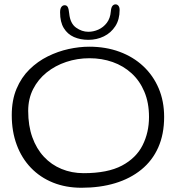

<svg xmlns="http://www.w3.org/2000/svg" viewBox="-20 -811 808 882"><path d="M354.5 51.5Q282.5 51.5 223.5 27.8Q164.5 4 122 -40.2Q79.5 -84.5 56.8 -145.8Q34 -207 34 -282Q34 -351 56 -403.2Q78 -455.5 115.5 -492.2Q153 -529 199.5 -552Q246 -575 295.2 -585.8Q344.5 -596.5 390 -596.5Q466 -596.5 529 -573.2Q592 -550 638 -507Q684 -464 709 -405Q734 -346 734 -274Q734 -194.5 707 -133.8Q680 -73 629.2 -31.8Q578.5 9.5 509 30.5Q439.5 51.5 354.5 51.5ZM364.5 -15.5Q474.5 -15.5 540 -50.2Q605.5 -85 635 -143.8Q664.5 -202.5 664.5 -273.5Q664.5 -339 643.2 -389.5Q622 -440 584.5 -474.2Q547 -508.5 497.5 -526Q448 -543.5 391 -543.5Q335 -543.5 284.2 -526.5Q233.5 -509.5 194.2 -478Q155 -446.5 132.2 -401.8Q109.5 -357 109.5 -301.5Q109.5 -233.5 128.5 -180.5Q147.5 -127.5 181.8 -90.8Q216 -54 262.8 -34.8Q309.5 -15.5 364.5 -15.5ZM386 -628Q349 -628 319.5 -641Q290 -654 273 -682Q256 -710 256 -754Q256 -771 262 -779Q268 -787 277 -787Q287 -787 291.5 -778.2Q296 -769.5 298 -748.5Q302.5 -703.5 329.2 -684.2Q356 -665 385.5 -665Q409.5 -665 432.2 -675.2Q455 -685.5 470.8 -706.2Q486.5 -727 489 -758Q490.5 -776.5 496.5 -783.8Q502.5 -791 511 -791Q518.5 -791 524 -784.5Q529.5 -778 529.5 -765Q529.5 -721.5 509.8 -690.8Q490 -660 457.2 -644Q424.5 -628 386 -628Z"/></svg>

Font: Gluten ExtraLight
Style: Regular
Weight: 250
Designer: Tyler Finck
Foundry: Etcetera Type Company
Version: Version 1.300